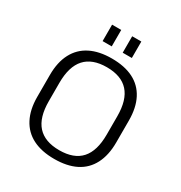

<svg xmlns="http://www.w3.org/2000/svg" viewBox="-204 -1032 1114 1183"><g transform="rotate(30 353.0 -440.5)"><path d="M353 7Q263 7 200.5 -24.5Q138 -56 105 -119Q72 -182 72 -272V-428Q72 -519 105 -581.5Q138 -644 200.5 -675.5Q263 -707 353 -707Q444 -707 506.5 -675.5Q569 -644 601.5 -581.5Q634 -519 634 -428V-272Q634 -182 601.5 -119Q569 -56 506.5 -24.5Q444 7 353 7ZM353 -55Q457 -55 508 -112Q559 -169 559 -285V-415Q559 -531 507.5 -588Q456 -645 353 -645Q250 -645 198.5 -588Q147 -531 147 -415V-285Q147 -169 198.5 -112Q250 -55 353 -55ZM314 -888V-771H249V-888ZM457 -888V-771H392V-888Z"/></g></svg>

Font: Pathway Extreme 8pt Thin 12pt Light
Style: Regular
Weight: 300
Version: Version 1.001;gftools[0.9.26]